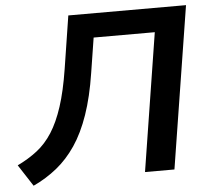

<svg xmlns="http://www.w3.org/2000/svg" viewBox="-72 -760 895 832"><g transform="rotate(-5 376.0 -344.0)"><path d="M41 17 -20 -77Q28 -100 66 -129.5Q104 -159 132.5 -203.5Q161 -248 182.5 -314Q204 -380 219 -475L255 -705H767L655 0H527L622 -600H356L332 -448Q316 -345 289.5 -268.5Q263 -192 226.5 -138Q190 -84 143.5 -46.5Q97 -9 41 17Z"/></g></svg>

Font: Mulish ExtraLight
Style: Italic
Weight: 200
Italic angle: -9°
Designer: Vernon Adams
Foundry: Vernon Adams
Version: Version 3.603